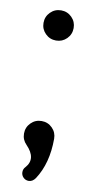

<svg xmlns="http://www.w3.org/2000/svg" viewBox="-79 -582 354 735"><g transform="rotate(10 97.5 -214.5)"><path d="M156.2 -488.8Q156.2 -464.4 139.2 -447.3Q122.1 -430.2 97.7 -430.2Q73.2 -430.2 56.2 -447.3Q39.1 -464.4 39.1 -488.8Q39.1 -513.2 56.2 -530.3Q73.2 -547.4 97.7 -547.4Q122.1 -547.4 139.2 -530.3Q156.2 -513.2 156.2 -488.8ZM56.2 -17.1Q39.1 -34.2 39.1 -58.6Q39.1 -83 56.2 -100.1Q73.2 -117.2 97.7 -117.2Q122.1 -117.2 139.2 -100.1Q156.2 -83 156.2 -58.6Q156.2 37.1 113.8 101.6Q103 117.2 87.9 117.2Q75.7 117.2 67.1 108.6Q58.6 100.1 58.6 87.9Q58.6 75.7 66.9 67.4Q101.1 29.3 56.2 -17.1Z"/></g></svg>

Font: Comfortaa
Style: Regular
Weight: 400
Designer: Johan Aakerlund - aajohan
Foundry: Johan Aakerlund
Version: Version 2.004 2013